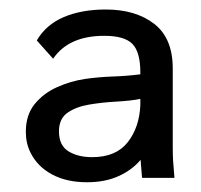

<svg xmlns="http://www.w3.org/2000/svg" viewBox="-20 -758 412 394"><path d="M158.5 -384Q116.5 -384 86.5 -400.2Q56.5 -416.5 42.5 -445Q33 -464 33 -487.5Q33 -522 51 -544.2Q69 -566.5 96.8 -579Q124.5 -591.5 154.5 -596Q182.5 -600 211.5 -601Q240.5 -602 268 -605.5V-609.5Q268 -651 251.8 -667.8Q235.5 -684.5 194 -684.5Q121 -684.5 89 -637.5L55.5 -675Q74.5 -707.5 111 -723Q147.5 -738.5 197 -738.5Q258.5 -738.5 296.5 -709Q334.5 -679.5 334.5 -617.5V-457Q334.5 -440.5 335.2 -428Q336 -415.5 338 -393H271.5L268.5 -430Q251.5 -409.5 223.8 -396.8Q196 -384 158.5 -384ZM169 -435.5Q218 -435.5 242 -466Q266 -496.5 268 -542.5V-555Q247 -551 218.8 -549.5Q190.5 -548 163.5 -543.5Q136.5 -539 118.8 -526.8Q101 -514.5 101 -488.5Q101 -459.5 120.5 -447.5Q140 -435.5 169 -435.5Z"/></svg>

Font: Mooli
Style: Regular
Weight: 400
Designer: Vernon Adams
Foundry: Vernon Adams
Version: Version 1.000; ttfautohint (v1.8.4.7-5d5b);gftools[0.9.33]